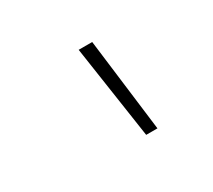

<svg xmlns="http://www.w3.org/2000/svg" viewBox="-76 -902 653 590"><g transform="rotate(-30 250.0 -607.0)"><path d="M297 -442 248 -772H296L337 -442Z"/></g></svg>

Font: Iosevka Term Curly XLt Obl
Style: Regular
Weight: 200
Italic angle: -9°
Designer: Belleve Invis
Foundry: Belleve Invis
Version: Version 32.3.0